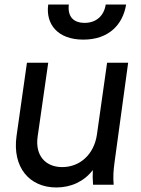

<svg xmlns="http://www.w3.org/2000/svg" viewBox="-20 -816 621 848"><path d="M229 12C294 12 352 -15 390 -65C389 -43 389 -24 391 0H482C479 -36 481 -63 486 -100L546 -539H453L408 -221C395 -133 332 -78 255 -78C180 -78 135 -130 146 -211L193 -539H99L53 -215C34 -78 109 12 229 12ZM193 -796C181 -710 234 -641 348 -641C461 -641 523 -708 537 -796H447C439 -745 404 -715 354 -715C302 -715 278 -745 284 -796Z"/></svg>

Font: Mluvka Medium
Style: Italic
Weight: 500
Italic angle: -8°
Designer: Modified by Jiří Krblich, Original typeface by Gumpita Rahayu
Foundry: Gumpita Rahayu & Jiří Krblich
Version: Version 2.000;Glyphs 3.1.1 (3134)